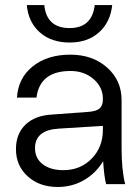

<svg xmlns="http://www.w3.org/2000/svg" viewBox="-20 -727 554 758"><path d="M422.9 -707Q416 -639.6 371.1 -599.4Q326.2 -559.1 254.9 -559.1Q182.1 -559.1 137 -599.4Q91.8 -639.6 85.9 -707H154.8Q164.1 -616.2 254.9 -616.2Q343.3 -616.2 354 -707ZM460 -143.1Q460 -55.2 474.1 0H398.9Q390.6 -33.2 387.2 -90.8Q358.9 -43.5 312 -16.1Q265.1 11.2 208 11.2Q135.7 11.2 89.4 -30.8Q43 -72.8 43 -138.2Q43 -199.2 81.1 -235.4Q119.1 -271.5 187 -274.9L327.1 -285.2Q359.4 -287.1 372.8 -298.6Q386.2 -310.1 386.2 -335V-336.9Q386.2 -383.3 349.1 -415Q312 -446.8 258.8 -446.8Q137.2 -446.8 124 -341.8H46.9Q51.8 -418.9 109.4 -465.1Q167 -511.2 257.8 -511.2Q345.7 -511.2 402.8 -460.4Q460 -409.7 460 -332ZM118.2 -142.1Q118.2 -102.1 148.7 -78.6Q179.2 -55.2 230 -55.2Q297.4 -55.2 341.8 -100.6Q386.2 -146 386.2 -214.8V-230L211.9 -219.2Q118.2 -213.4 118.2 -142.1Z"/></svg>

Font: Overused Grotesk
Style: Regular
Weight: 400
Version: Version 0.002